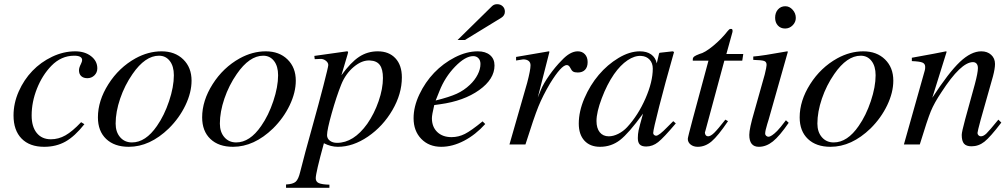

<svg xmlns="http://www.w3.org/2000/svg" viewBox="-20 -693 4830 921"><path d="M369.1 -106.9 384.8 -97.2Q338.9 -39.1 294.2 -13.9Q249.5 11.2 191.9 11.2Q122.1 11.2 83.5 -28.3Q44.9 -67.9 44.9 -139.2Q44.9 -197.8 69.8 -254.2Q94.7 -310.5 135.3 -352.8Q175.8 -395 230.2 -420.9Q284.7 -446.8 340.8 -446.8Q386.7 -446.8 416.7 -423.6Q446.8 -400.4 446.8 -365.2Q446.8 -345.2 432.9 -331.5Q418.9 -317.9 398.9 -317.9Q380.4 -317.9 369.6 -327.9Q358.9 -337.9 358.9 -356Q358.9 -368.2 368.2 -386.2Q374 -397.9 374 -404.8Q374 -425.8 335.9 -425.8Q273.4 -425.8 226.1 -377Q182.6 -332 157.2 -267.8Q131.8 -203.6 131.8 -139.2Q131.8 -85.4 156.2 -55.2Q180.7 -24.9 224.1 -24.9Q260.7 -24.9 293.9 -43.7Q327.1 -62.5 369.1 -106.9Z M754.9 -446.8Q819.3 -446.8 859.1 -408Q898.9 -369.1 898.9 -306.2Q898.9 -249.5 869.6 -188.2Q840.3 -127 790 -77.1Q698.7 11.2 597.7 11.2Q528.8 11.2 489.3 -26.4Q449.7 -64 449.7 -129.9Q449.7 -210 500 -289.3Q550.3 -368.7 629.9 -413.1Q691.4 -446.8 754.9 -446.8ZM742.7 -425.8Q676.3 -425.8 615.7 -337.9Q578.1 -283.7 556.4 -220Q534.7 -156.2 534.7 -100.1Q534.7 -59.6 556.4 -34.7Q578.1 -9.8 612.8 -9.8Q678.7 -9.8 732.9 -88.9Q768.1 -139.2 791 -207.8Q814 -276.4 814 -332Q814 -375.5 794.4 -400.6Q774.9 -425.8 742.7 -425.8Z M1254.9 -446.8Q1319.3 -446.8 1359.1 -408Q1398.9 -369.1 1398.9 -306.2Q1398.9 -249.5 1369.6 -188.2Q1340.3 -127 1290 -77.1Q1198.7 11.2 1097.7 11.2Q1028.8 11.2 989.3 -26.4Q949.7 -64 949.7 -129.9Q949.7 -210 1000 -289.3Q1050.3 -368.7 1129.9 -413.1Q1191.4 -446.8 1254.9 -446.8ZM1242.7 -425.8Q1176.3 -425.8 1115.7 -337.9Q1078.1 -283.7 1056.4 -220Q1034.7 -156.2 1034.7 -100.1Q1034.7 -59.6 1056.4 -34.7Q1078.1 -9.8 1112.8 -9.8Q1178.7 -9.8 1232.9 -88.9Q1268.1 -139.2 1291 -207.8Q1314 -276.4 1314 -332Q1314 -375.5 1294.4 -400.6Q1274.9 -425.8 1242.7 -425.8Z M1489.7 -409.2 1487.8 -424.8 1644 -446.8Q1646 -447.3 1647.9 -445.8Q1649.9 -444.3 1649.9 -442.9Q1649.9 -441.9 1647.9 -434.1L1617.7 -332Q1662.6 -394 1702.6 -420.4Q1742.7 -446.8 1792 -446.8Q1845.7 -446.8 1876.7 -413.6Q1907.7 -380.4 1907.7 -321.8Q1907.7 -242.7 1862.3 -164.8Q1816.9 -86.9 1745.1 -37.8Q1673.3 11.2 1600.6 11.2Q1567.4 11.2 1533.7 -5.9Q1494.6 136.2 1494.6 162.1Q1494.6 178.7 1509.3 185.3Q1523.9 191.9 1560.1 192.9V208H1352.1V191.9Q1385.3 190.4 1398.4 178.7Q1411.6 167 1419.9 131.8Q1439.9 51.3 1481 -95.2Q1508.3 -192.9 1531.5 -282.7Q1554.7 -372.6 1554.7 -380.9Q1554.7 -393.1 1542.2 -402.3Q1529.8 -411.6 1515.6 -410.2H1512.7ZM1754.9 -402.8Q1716.8 -405.3 1677.2 -372.3Q1637.7 -339.4 1616.7 -287.1Q1593.8 -230 1571.3 -150.1Q1548.8 -70.3 1548.8 -44.9Q1548.8 -28.3 1562.3 -18.1Q1575.7 -7.8 1596.7 -7.8Q1676.3 -7.8 1741.7 -99.1Q1775.4 -147.5 1796.1 -207.5Q1816.9 -267.6 1816.9 -318.8Q1816.9 -360.8 1802 -381.1Q1787.1 -401.4 1754.9 -402.8Z M2294.9 -110.8 2307.6 -98.1Q2261.7 -46.9 2206.1 -17.8Q2150.4 11.2 2096.7 11.2Q2037.6 11.2 2000.7 -26.9Q1963.9 -64.9 1963.9 -126Q1963.9 -181.6 1991.7 -240.2Q2019.5 -298.8 2062.7 -344Q2106 -389.2 2162.1 -418Q2218.3 -446.8 2272 -446.8Q2309.1 -446.8 2330.6 -428.7Q2352.1 -410.6 2352.1 -378.9Q2352.1 -313.5 2278.6 -261Q2205.1 -208.5 2090.8 -192.9L2063 -189Q2051.8 -141.6 2051.8 -126Q2051.8 -84.5 2077.4 -59.8Q2103 -35.2 2146 -35.2Q2179.2 -35.2 2209.7 -50.5Q2240.2 -65.9 2294.9 -110.8ZM2087.9 -255.9 2069.8 -210.9Q2136.2 -227.5 2170.9 -243.4Q2205.6 -259.3 2233.9 -286.1Q2257.8 -308.6 2271.2 -335Q2284.7 -361.3 2284.7 -386.2Q2284.7 -403.3 2275.1 -413.6Q2265.6 -423.8 2250 -423.8Q2211.9 -423.8 2163.1 -373.5Q2114.3 -323.2 2087.9 -255.9ZM2174.8 -501 2339.8 -663.1Q2349.6 -672.9 2364.7 -672.9Q2380.9 -672.9 2391.4 -662.8Q2401.9 -652.8 2401.9 -637.2Q2401.9 -618.7 2384.8 -607.9L2210 -501Z M2500.5 0H2423.8L2508.8 -295.9Q2524.9 -357.4 2524.9 -379.9Q2524.9 -393.6 2515.6 -400.9Q2506.3 -408.2 2489.7 -408.2Q2485.8 -408.2 2455.6 -402.8V-419.9Q2564 -438 2612.8 -446.8L2615.7 -444.8L2559.6 -225.1L2574.7 -262.2Q2586.9 -292 2615.2 -332.3Q2643.6 -372.6 2674.8 -403.8Q2714.8 -446.8 2751.5 -446.8Q2772.5 -446.8 2785.6 -432.9Q2798.8 -418.9 2798.8 -395Q2798.8 -371.1 2786.4 -358.2Q2773.9 -345.2 2751.5 -345.2Q2736.3 -345.2 2729 -349.9Q2721.7 -354.5 2715.8 -367.2Q2709 -380.9 2698.7 -380.9Q2672.9 -380.9 2618.7 -293Q2584 -234.4 2562.7 -182.1Q2541.5 -129.9 2500.5 0Z M3209.5 -111.8 3221.7 -101.1Q3163.6 -32.2 3137 -11.2Q3110.4 9.8 3079.6 9.8Q3058.6 9.8 3049.1 0.2Q3039.6 -9.3 3039.6 -30.8Q3039.6 -49.8 3043.2 -67.4Q3046.9 -85 3064.5 -147.9Q2996.1 -53.7 2954.1 -21.2Q2912.1 11.2 2858.4 11.2Q2810.5 11.2 2783.4 -18.3Q2756.3 -47.9 2756.3 -100.1Q2756.3 -158.7 2783.4 -221.7Q2810.5 -284.7 2852.1 -333.7Q2893.6 -382.8 2946.8 -414.8Q3000 -446.8 3049.3 -446.8Q3082.5 -446.8 3103.5 -431.9Q3124.5 -417 3130.4 -389.2L3141.6 -437L3144.5 -439.9L3206.5 -446.8L3213.4 -443.8Q3211.9 -438 3207.5 -422.9Q3170.9 -294.9 3142.1 -182.4Q3113.3 -69.8 3113.3 -55.2Q3113.3 -49.8 3117.4 -45.9Q3121.6 -42 3127.4 -42Q3141.1 -42 3180.7 -83ZM3055.7 -424.8Q3024.4 -426.8 2990.2 -403.8Q2956.1 -380.9 2925.3 -336.9Q2891.6 -288.1 2866.5 -221.4Q2841.3 -154.8 2841.3 -112.8Q2841.3 -78.1 2856.9 -58.6Q2872.6 -39.1 2900.4 -39.1Q2921.9 -39.1 2945.8 -51Q2969.7 -63 2988.3 -83Q3041 -140.1 3076.2 -220.5Q3111.3 -300.8 3111.3 -363.8Q3111.3 -390.1 3096.2 -406.7Q3081.1 -423.3 3055.7 -424.8Z M3545.4 -434.1 3540.5 -401.9H3454.6L3363.3 -64Q3361.3 -60.1 3361.3 -58.1Q3361.3 -49.3 3365.5 -44.2Q3369.6 -39.1 3376.5 -39.1Q3388.7 -39.1 3405.8 -55.7Q3422.9 -72.3 3459.5 -119.1L3472.2 -111.8Q3424.3 -41 3393.6 -14.9Q3362.8 11.2 3327.1 11.2Q3306.6 11.2 3293 0.5Q3279.3 -10.3 3279.3 -26.9Q3279.3 -33.7 3303.2 -123L3378.4 -401.9H3303.2V-408.2Q3303.2 -416.5 3310.1 -421.9Q3316.9 -427.2 3335.4 -434.1Q3360.8 -439.9 3401.1 -473.1Q3441.4 -506.3 3471.2 -544.9Q3479 -554.2 3483.4 -554.2H3486.3H3488.3Q3494.1 -554.2 3494.1 -543.9Q3494.1 -541 3493.2 -538.1L3464.4 -434.1Z M3750 -116.2 3763.2 -104Q3719.7 -40.5 3687.5 -14.6Q3655.3 11.2 3620.1 11.2Q3574.2 11.2 3574.2 -45.9Q3574.2 -76.2 3598.1 -157.2L3648.4 -335.9Q3657.2 -372.1 3657.2 -380.9Q3657.7 -396 3646 -400.4Q3634.3 -404.8 3593.3 -405.8V-421.9Q3635.3 -424.8 3756.3 -446.8L3759.3 -444.8L3667 -119.1Q3665.5 -113.3 3660.2 -97.2Q3650.4 -65.4 3650.4 -51.8Q3650.4 -45.9 3655.3 -41.5Q3660.2 -37.1 3666 -37.1Q3680.2 -37.1 3708 -64.9Q3721.2 -78.1 3750 -116.2ZM3747.1 -663.1Q3767.1 -663.1 3782.2 -646.2Q3797.4 -629.4 3797.4 -606.9Q3797.4 -586.9 3782.2 -571.5Q3767.1 -556.2 3746.1 -556.2Q3724.6 -556.2 3711.4 -570.6Q3698.2 -585 3698.2 -607.9Q3698.2 -632.3 3711.9 -647.7Q3725.6 -663.1 3747.1 -663.1Z M4121.1 -446.8Q4185.5 -446.8 4225.3 -408Q4265.1 -369.1 4265.1 -306.2Q4265.1 -249.5 4235.8 -188.2Q4206.5 -127 4156.2 -77.1Q4064.9 11.2 3963.9 11.2Q3895 11.2 3855.5 -26.4Q3815.9 -64 3815.9 -129.9Q3815.9 -210 3866.2 -289.3Q3916.5 -368.7 3996.1 -413.1Q4057.6 -446.8 4121.1 -446.8ZM4108.9 -425.8Q4042.5 -425.8 3981.9 -337.9Q3944.3 -283.7 3922.6 -220Q3900.9 -156.2 3900.9 -100.1Q3900.9 -59.6 3922.6 -34.7Q3944.3 -9.8 3979 -9.8Q4044.9 -9.8 4099.1 -88.9Q4134.3 -139.2 4157.2 -207.8Q4180.2 -276.4 4180.2 -332Q4180.2 -375.5 4160.6 -400.6Q4141.1 -425.8 4108.9 -425.8Z M4769 -119.1 4783.2 -105Q4730 -35.2 4702.1 -13.2Q4674.3 8.8 4640.1 8.8Q4615.2 8.8 4604.2 -3.9Q4593.3 -16.6 4593.3 -45.9Q4593.3 -59.6 4609.9 -121.1L4656.2 -289.1Q4670.9 -344.2 4670.9 -366.2Q4670.9 -379.9 4664.6 -387.5Q4658.2 -395 4647 -395Q4589.4 -395 4496.1 -251Q4461.4 -199.2 4445.1 -159.4Q4428.7 -119.6 4392.1 0H4315.9L4416 -355Q4418 -360.8 4418 -372.1Q4418 -387.2 4405 -392.8Q4392.1 -398.4 4354 -399.9V-416Q4479 -438.5 4518.1 -446.8L4521 -444.8L4452.1 -224.1Q4530.8 -345.2 4584.5 -396Q4638.2 -446.8 4687 -446.8Q4716.3 -446.8 4734.6 -429.9Q4752.9 -413.1 4752.9 -386.2Q4752.9 -363.8 4743.2 -327.1L4684.1 -118.2Q4668.9 -62 4668.9 -55.2Q4668.9 -48.8 4673.8 -43.9Q4678.7 -39.1 4685.1 -39.1Q4697.8 -39.1 4711.9 -52.7Q4726.1 -66.4 4769 -119.1Z"/></svg>

Font: Accordance
Style: Italic
Weight: 400
Italic angle: -11°
Version: Version 1.2 (build January 31, 2020) Miklal Software Solutio